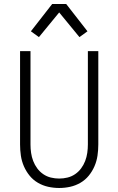

<svg xmlns="http://www.w3.org/2000/svg" viewBox="-20 -925 590 957"><path d="M275 12Q247 12 220 6Q193 0 169 -14Q145 -28 127.5 -49.5Q110 -71 99 -96.5Q88 -122 84 -149.5Q80 -177 80 -205V-670H132V-205Q132 -184 135 -163Q138 -142 145.5 -122.5Q153 -103 165.5 -86Q178 -69 195.5 -57Q213 -45 233.5 -40Q254 -35 275 -35Q296 -35 316.5 -40Q337 -45 354.5 -57Q372 -69 384.5 -86Q397 -103 404.5 -122.5Q412 -142 415 -163Q418 -184 418 -205V-670H470V-205Q470 -177 466 -149.5Q462 -122 451 -96.5Q440 -71 422.5 -49.5Q405 -28 381 -14Q357 0 330 6Q303 12 275 12ZM174 -740 134 -769 240 -905H310L416 -769L376 -740L275 -863Z"/></svg>

Font: Lode Dark Term
Style: Regular
Weight: 400
Monospace: yes
Designer: Belleve Invis
Foundry: Belleve Invis
Version: Version 29.2.0